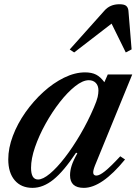

<svg xmlns="http://www.w3.org/2000/svg" viewBox="-20 -876 654 906"><path d="M133.5 10.5Q80 10.5 49.5 -25.2Q19 -61 19 -124Q19 -177.5 40.8 -235Q62.5 -292.5 100 -345.8Q137.5 -399 184.5 -441.8Q231.5 -484.5 282.5 -509.5Q333.5 -534.5 381.5 -534.5Q412.5 -534.5 433.5 -523.8Q454.5 -513 472.5 -488L488.5 -524.5H604L428 -94.5Q418 -69 420.2 -58.2Q422.5 -47.5 435 -47.5Q449.5 -47.5 475.2 -68Q501 -88.5 547.5 -138.5L570 -123.5Q460.5 10.5 375.5 10.5Q310.5 10.5 310.5 -49Q310.5 -70.5 318 -94.2Q325.5 -118 345 -152.5L339 -155.5Q280.5 -67.5 232 -28.5Q183.5 10.5 133.5 10.5ZM159.5 -29Q182.5 -29 215.5 -56.5Q248.5 -84 285.5 -131.8Q322.5 -179.5 358.5 -240.8Q394.5 -302 423 -368.5Q437 -401 440.8 -418.2Q444.5 -435.5 444.5 -449Q444.5 -472 432 -484.8Q419.5 -497.5 399 -497.5Q370.5 -497.5 334.5 -469Q298.5 -440.5 262 -393.8Q225.5 -347 194.8 -291.5Q164 -236 145.2 -181.5Q126.5 -127 126.5 -84Q126.5 -29 159.5 -29ZM330 -628.5 309 -642.5 472.5 -825.5Q499 -856 543.5 -856Q566.5 -856 575.5 -848.2Q584.5 -840.5 586 -825.5L601 -643L573.5 -628.5L506.5 -764.5Z"/></svg>

Font: Libre Caslon Text Medium Italic
Style: Regular
Weight: 500
Italic angle: -22.583°
Designer: Pablo Impallari, Rodrigo Fuenzalida, Katja Schimmel
Foundry: Pablo Impallari, Rodrigo Fuenzalida
Version: Version 2.000